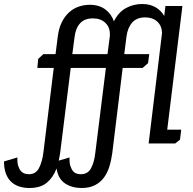

<svg xmlns="http://www.w3.org/2000/svg" viewBox="-168 -718 967 961"><path d="M745 -688 669 -69H739L733 -19L709 0H576L643 -553Q642 -589 619 -610Q596 -631 559 -631Q517 -631 494 -605.5Q471 -580 465 -535L454 -447H579L573 -402L546 -378H446L394 48Q389 85 379 117Q369 149 351 172.5Q333 196 306 209.5Q279 223 240 223Q192 223 157.5 200Q123 177 115 125Q99 169 67 196Q35 223 -21 223Q-48 223 -71.5 215.5Q-95 208 -112 192Q-129 176 -138.5 151Q-148 126 -148 90L-81 70Q-82 97 -76.5 113.5Q-71 130 -62.5 139Q-54 148 -43.5 151Q-33 154 -23 154Q11 154 27 123.5Q43 93 49 47L101 -378H19L23 -423L49 -447H110L121 -534Q126 -575 140.5 -605Q155 -635 176.5 -655Q198 -675 225 -684.5Q252 -694 282 -694Q328 -694 359 -671Q390 -648 402 -611Q424 -656 461.5 -677Q499 -698 544 -698Q582 -698 610 -682Q638 -666 654 -638L660 -688ZM133 48Q131 58 129.5 67.5Q128 77 126 86L180 70Q179 97 184.5 113.5Q190 130 198 139Q206 148 216.5 151Q227 154 237 154Q272 154 288 123.5Q304 93 309 47L362 -378H186ZM297 -626Q255 -626 232.5 -601Q210 -576 205 -531L194 -447H370L382 -539V-543Q383 -581 359.5 -603.5Q336 -626 297 -626Z"/></svg>

Font: Zilla Slab Medium
Style: Regular
Weight: 500
Designer: Typotheque.com
Foundry: Typotheque type foundry
Version: Version 1.1; 2017